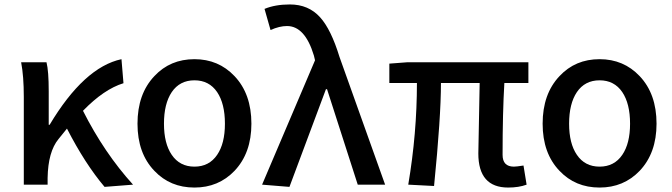

<svg xmlns="http://www.w3.org/2000/svg" viewBox="-20 -830 3019 863"><path d="M450 10Q362 -94 281 -252L243 -205Q196 -148 194 -30V0H87V-394Q87 -488 75 -550H189Q199 -511 199 -419V-269H203Q358 -528 526 -564L535 -456Q447 -429 353 -332Q449 -142 578 0Z M674 -62Q598 -141 598 -274Q598 -408 674 -488Q745 -564 854 -564Q962 -564 1034 -488Q1110 -408 1110 -274Q1110 -142 1034 -62Q962 13 854 13Q745 13 674 -62ZM956 -134Q991 -185 991 -274Q991 -364 956 -416Q920 -469 854 -469Q788 -469 752 -416Q717 -364 717 -274Q717 -185 752 -134Q788 -81 854 -81Q920 -81 956 -134Z M1158 0 1396 -559 1391 -580Q1351 -713 1270 -713Q1236 -713 1196 -695L1169 -790Q1217 -810 1283 -810Q1367 -810 1419 -752Q1468 -698 1506 -574L1711 0H1588L1450 -429H1445L1281 10Z M2130 -140 2136 -457H1962Q1962 -304 1931 6L1815 0Q1854 -230 1854 -457H1730V-544L1809 -550H2355V-457H2247Q2239 -324 2239 -134Q2239 -81 2290 -81Q2301 -81 2333 -86L2347 0Q2312 13 2264 13Q2130 13 2130 -140Z M2495 -62Q2419 -141 2419 -274Q2419 -408 2495 -488Q2566 -564 2675 -564Q2783 -564 2855 -488Q2931 -408 2931 -274Q2931 -142 2855 -62Q2783 13 2675 13Q2566 13 2495 -62ZM2777 -134Q2812 -185 2812 -274Q2812 -364 2777 -416Q2741 -469 2675 -469Q2609 -469 2573 -416Q2538 -364 2538 -274Q2538 -185 2573 -134Q2609 -81 2675 -81Q2741 -81 2777 -134Z"/></svg>

Font: Noto Sans S Chinese Medium
Style: Regular
Weight: 500
Designer: Ryoko NISHIZUKA  (kana & ideographs); Paul D. Hunt (Latin, Greek & Cyrillic); Wenlong ZHANG  (bopomofo); Sandoll Communi
Foundry: Adobe Systems Incorporated
Version: Version 1.000;PS 1;hotconv 1.0.78;makeotf.lib2.5.61930